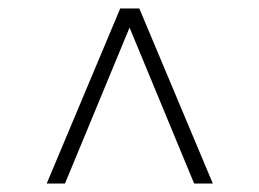

<svg xmlns="http://www.w3.org/2000/svg" viewBox="-20 -576 610 452"><path d="M437 -144 285 -511 133 -144H90L263 -556H308L481 -144Z"/></svg>

Font: Idrija Light
Style: Regular
Weight: 300
Designer: Julieta Ulanovsky
Foundry: Julieta Ulanovsky
Version: Version 7.200